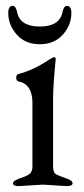

<svg xmlns="http://www.w3.org/2000/svg" viewBox="-20 -628 285 651"><path d="M38 -587Q48 -538 115 -538Q182 -538 192 -587Q196 -608 207 -608Q222 -608 222 -584Q222 -543 193 -510.5Q164 -478 115 -478Q66 -478 37 -510.5Q8 -543 8 -584Q8 -608 23 -608Q34 -608 38 -587ZM206 3 125 -2 44 3Q24 3 24 -6.5Q24 -16 52 -25Q80 -34 85 -43.5Q90 -53 90 -62V-279Q90 -342 43 -352Q35 -354 35 -364.5Q35 -375 42 -377Q91 -389 144 -424Q160 -434 162 -434Q169 -434 169 -429Q160 -337 160 -294V-62Q160 -42 172 -36Q185 -30 205.5 -23Q226 -16 226 -6.5Q226 3 206 3Z"/></svg>

Font: EB Garamond
Style: Regular
Weight: 400
Version: Version 0.012